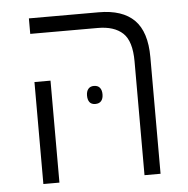

<svg xmlns="http://www.w3.org/2000/svg" viewBox="-46 -634 665 679"><g transform="rotate(-5 286.5 -294.0)"><path d="M440 0V-404Q440 -476 409.5 -504.5Q379 -533 321 -533H81V-588H329Q413 -588 455 -546Q497 -504 497 -414V0ZM81 0V-362H138V0ZM262 -298Q262 -313 269 -321.5Q276 -330 289 -330Q303 -330 310 -321.5Q317 -313 317 -298Q317 -283 310 -274.5Q303 -266 289 -266Q275 -266 268.5 -274.5Q262 -283 262 -298Z"/></g></svg>

Font: Noto Sans Hebrew SemiCondensed Light
Style: Regular
Weight: 300
Width: 4
Designer: Monotype Design Team
Foundry: Monotype Imaging Inc.
Version: Version 2.003